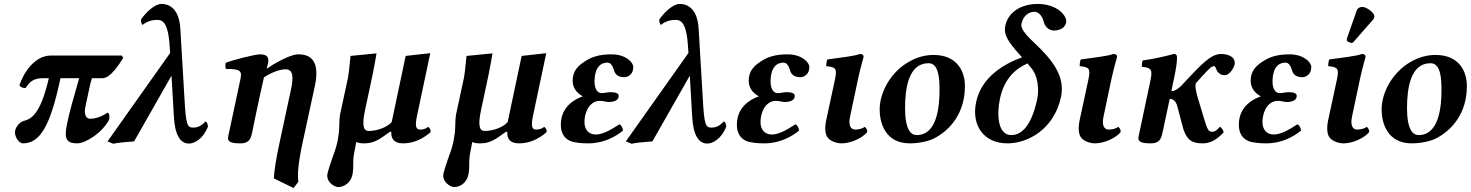

<svg xmlns="http://www.w3.org/2000/svg" viewBox="-20 -718 7469 975"><path d="M598 -436H239C154 -436 99 -346 79 -286C79 -278 100 -268 111 -272C132 -306 154 -321 199 -321H228C184 -131 136 -114 101 -104C77 -97 61 -73 57 -55C51 -26 76 10 96 10C184 10 236 -79 287 -321H382C351 -212 333 -150 321 -92C305 -16 314 10 372 10C414 10 498 -42 534 -110C538 -127 535 -145 526 -146C484 -117 450 -115 438 -115C417 -115 405 -136 414 -178C443 -316 437 -285 447 -321H501C540 -321 583 -388 606 -424Z M1036 -75C1035 -84 1033 -99 1023 -101C999 -75 980 -70 961 -70C932 -70 924 -82 917 -214L896 -569C890 -687 827 -698 800 -698C765 -698 721 -655 696 -619C695 -606 699 -594 705 -592C725 -609 753 -617 775 -617C800 -617 834 -616 842 -478L844 -449L526 0L555 12C577 6 636 2 661 0L851 -334L863 -126C868 -33 895 11 940 11C966 11 1011 -11 1036 -75Z M1127 -368C1208 -368 1210 -356 1199 -307C1179 -213 1139 -26 1139 -26C1133 1 1150 10 1201 10C1241 10 1253 -9 1260 -43C1260 -43 1294 -212 1319 -319C1320 -321 1320 -323 1320 -325C1358 -350 1400 -366 1430 -366C1469 -366 1471 -327 1458 -265L1401 0C1383 83 1372 147 1371 188L1471 237L1495 205C1491 173 1491 124 1518 0L1579 -282C1604 -400 1565 -444 1492 -442C1452 -441 1372 -395 1334 -369C1336 -377 1339 -386 1341 -397C1348 -430 1333 -442 1301 -442C1271 -442 1156 -411 1126 -399C1124 -389 1124 -374 1127 -368Z M1967 -49C1965 -8 1986 10 2027 10C2079 10 2124 -11 2166 -46C2169 -58 2165 -64 2155 -74C2141 -64 2131 -60 2113 -60C2092 -60 2087 -78 2097 -127L2165 -448L2040 -434L1969 -98C1942 -68 1890 -53 1852 -53C1819 -53 1821 -97 1834 -160L1873 -343C1880 -375 1892 -447 1892 -447L1760 -434C1760 -434 1752 -348 1747 -323L1707 -137C1702 -112 1704 -72 1701 -46C1698 -26 1696 -10 1693 4C1685 40 1674 66 1665 92C1656 118 1648 142 1643 163C1634 206 1679 232 1697 232C1727 232 1761 211 1770 168C1774 151 1774 122 1774 96C1775 67 1784 35 1789 3C1801 9 1816 10 1831 10C1883 10 1913 -15 1959 -48Z M2556 -49C2554 -8 2575 10 2616 10C2668 10 2713 -11 2755 -46C2758 -58 2754 -64 2744 -74C2730 -64 2720 -60 2702 -60C2681 -60 2676 -78 2686 -127L2754 -448L2629 -434L2558 -98C2531 -68 2479 -53 2441 -53C2408 -53 2410 -97 2423 -160L2462 -343C2469 -375 2481 -447 2481 -447L2349 -434C2349 -434 2341 -348 2336 -323L2296 -137C2291 -112 2293 -72 2290 -46C2287 -26 2285 -10 2282 4C2274 40 2263 66 2254 92C2245 118 2237 142 2232 163C2223 206 2268 232 2286 232C2316 232 2350 211 2359 168C2363 151 2363 122 2363 96C2364 67 2373 35 2378 3C2390 9 2405 10 2420 10C2472 10 2502 -15 2548 -48Z M2948 -98C2948 -134 2961 -166 2977 -184C2991 -198 3007 -206 3026 -206C3040 -206 3062 -200 3070 -200C3105 -200 3122 -212 3122 -231C3122 -243 3108 -250 3082 -250C3065 -250 3049 -245 3035 -245C3014 -245 2999 -267 2999 -303C2999 -356 3016 -400 3066 -400C3082 -400 3092 -381 3098 -361C3103 -343 3116 -326 3150 -326C3169 -326 3196 -340 3196 -378C3196 -401 3158 -442 3086 -442C3037 -442 3000 -434 2970 -418C2914 -388 2888 -357 2888 -308C2888 -275 2906 -246 2940 -229C2869 -203 2828 -155 2828 -84C2828 -47 2842 -17 2876 -2C2898 7 2935 10 2967 10C3046 10 3106 -24 3144 -55C3142 -69 3136 -81 3126 -87C3074 -53 3037 -35 3005 -35C2970 -35 2948 -59 2948 -98Z M3668 -75C3667 -84 3665 -99 3655 -101C3631 -75 3612 -70 3593 -70C3564 -70 3556 -82 3549 -214L3528 -569C3522 -687 3459 -698 3432 -698C3397 -698 3353 -655 3328 -619C3327 -606 3331 -594 3337 -592C3357 -609 3385 -617 3407 -617C3432 -617 3466 -616 3474 -478L3476 -449L3158 0L3187 12C3209 6 3268 2 3293 0L3483 -334L3495 -126C3500 -33 3527 11 3572 11C3598 11 3643 -11 3668 -75Z M3842 -98C3842 -134 3855 -166 3871 -184C3885 -198 3901 -206 3920 -206C3934 -206 3956 -200 3964 -200C3999 -200 4016 -212 4016 -231C4016 -243 4002 -250 3976 -250C3959 -250 3943 -245 3929 -245C3908 -245 3893 -267 3893 -303C3893 -356 3910 -400 3960 -400C3976 -400 3986 -381 3992 -361C3997 -343 4010 -326 4044 -326C4063 -326 4090 -340 4090 -378C4090 -401 4052 -442 3980 -442C3931 -442 3894 -434 3864 -418C3808 -388 3782 -357 3782 -308C3782 -275 3800 -246 3834 -229C3763 -203 3722 -155 3722 -84C3722 -47 3736 -17 3770 -2C3792 7 3829 10 3861 10C3940 10 4000 -24 4038 -55C4036 -69 4030 -81 4020 -87C3968 -53 3931 -35 3899 -35C3864 -35 3842 -59 3842 -98Z M4297 -127 4338 -321C4349 -371 4365 -427 4365 -427C4367 -438 4360 -444 4347 -444C4319 -433 4245 -425 4181 -416C4178 -410 4175 -388 4176 -382C4224 -377 4232 -371 4220 -314L4175 -105C4168 -70 4169 -36 4184 -18C4200 1 4232 10 4253 10C4303 10 4359 -18 4383 -46C4386 -58 4381 -64 4372 -74C4358 -64 4340 -60 4323 -60C4303 -60 4286 -77 4297 -127Z M4447 -162C4447 -98 4473 10 4600 10C4641 10 4691 1 4721 -14C4808 -58 4880 -146 4880 -281C4880 -353 4843 -439 4720 -439C4674 -439 4632 -425 4597 -405C4503 -353 4447 -249 4447 -162ZM4576 -170C4576 -270 4594 -397 4695 -397C4748 -397 4751 -318 4751 -260C4751 -177 4739 -32 4635 -32C4606 -32 4576 -58 4576 -170Z M5170 -427C5080 -394 4964 -328 4937 -200C4912 -83 4974 10 5096 10C5200 10 5333 -62 5368 -226C5390 -330 5325 -413 5235 -498C5200 -531 5161 -569 5167 -597C5176 -637 5201 -658 5234 -658C5248 -658 5271 -645 5280 -608C5289 -571 5318 -563 5332 -563C5353 -563 5387 -571 5394 -603C5401 -637 5349 -698 5249 -698C5178 -698 5102 -666 5085 -587C5075 -540 5102 -503 5160 -438ZM5213 -377C5250 -338 5258 -267 5247 -214C5213 -56 5153 -32 5115 -32C5046 -32 5041 -139 5058 -217C5080 -321 5139 -370 5198 -396Z M5584 -127 5625 -321C5636 -371 5652 -427 5652 -427C5654 -438 5647 -444 5634 -444C5606 -433 5532 -425 5468 -416C5465 -410 5462 -388 5463 -382C5511 -377 5519 -371 5507 -314L5462 -105C5455 -70 5456 -36 5471 -18C5487 1 5519 10 5540 10C5590 10 5646 -18 5670 -46C5673 -58 5668 -64 5659 -74C5645 -64 5627 -60 5610 -60C5590 -60 5573 -77 5584 -127Z M5883 -43C5883 -43 5902 -131 5920 -216C5940 -216 5952 -201 5958 -180L5989 -63C6008 -7 6032 10 6088 10C6122 10 6155 -4 6194 -46C6193 -54 6184 -71 6175 -74C6158 -56 6150 -49 6137 -49C6117 -49 6112 -59 6097 -107L6062 -223C6054 -251 6045 -288 6055 -298L6083 -329C6127 -377 6133 -382 6147 -382C6152 -382 6156 -364 6162 -355C6170 -345 6181 -336 6200 -336C6221 -336 6244 -368 6249 -389C6258 -433 6209 -444 6181 -444C6141 -444 6105 -417 6025 -332L5981 -285C5959 -262 5941 -255 5928 -255L5927 -249C5932 -275 5938 -301 5942 -321C5953 -371 5957 -405 5957 -427C5957 -438 5953 -444 5940 -444C5905 -434 5847 -420 5783 -411C5779 -403 5778 -384 5778 -379C5826 -374 5834 -366 5822 -309C5802 -215 5762 -26 5762 -26C5756 1 5773 10 5824 10C5864 10 5876 -9 5883 -43Z M6391 -98C6391 -134 6404 -166 6420 -184C6434 -198 6450 -206 6469 -206C6483 -206 6505 -200 6513 -200C6548 -200 6565 -212 6565 -231C6565 -243 6551 -250 6525 -250C6508 -250 6492 -245 6478 -245C6457 -245 6442 -267 6442 -303C6442 -356 6459 -400 6509 -400C6525 -400 6535 -381 6541 -361C6546 -343 6559 -326 6593 -326C6612 -326 6639 -340 6639 -378C6639 -401 6601 -442 6529 -442C6480 -442 6443 -434 6413 -418C6357 -388 6331 -357 6331 -308C6331 -275 6349 -246 6383 -229C6312 -203 6271 -155 6271 -84C6271 -47 6285 -17 6319 -2C6341 7 6378 10 6410 10C6489 10 6549 -24 6587 -55C6585 -69 6579 -81 6569 -87C6517 -53 6480 -35 6448 -35C6413 -35 6391 -59 6391 -98Z M6846 -127 6887 -321C6898 -371 6914 -427 6914 -427C6916 -438 6909 -444 6896 -444C6868 -433 6794 -425 6730 -416C6727 -410 6724 -388 6725 -382C6773 -377 6781 -371 6769 -314L6724 -105C6717 -70 6718 -36 6733 -18C6749 1 6781 10 6802 10C6852 10 6908 -18 6932 -46C6935 -58 6930 -64 6921 -74C6907 -64 6889 -60 6872 -60C6852 -60 6835 -77 6846 -127ZM6898 -683C6887 -683 6874 -677 6870 -666L6820 -523C6819 -520 6819 -515 6819 -514C6819 -507 6837 -500 6845 -500C6849 -500 6853 -504 6856 -508L6954 -620C6958 -625 6959 -630 6959 -635C6959 -655 6918 -683 6898 -683Z M6996 -162C6996 -98 7022 10 7149 10C7190 10 7240 1 7270 -14C7357 -58 7429 -146 7429 -281C7429 -353 7392 -439 7269 -439C7223 -439 7181 -425 7146 -405C7052 -353 6996 -249 6996 -162ZM7125 -170C7125 -270 7143 -397 7244 -397C7297 -397 7300 -318 7300 -260C7300 -177 7288 -32 7184 -32C7155 -32 7125 -58 7125 -170Z"/></svg>

Font: Libertinus Serif
Style: Bold Italic
Weight: 700
Italic angle: -12°
Designer: Philipp H. Poll, Khaled Hosny
Foundry: Caleb Maclennan
Version: Version 7.050;RELEASE